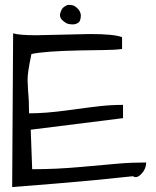

<svg xmlns="http://www.w3.org/2000/svg" viewBox="-20 -758 632 778"><path d="M344.7 -620.1Q442.4 -620.1 474.6 -607.4V-559.6Q448.2 -555.7 402.3 -555.2Q356.4 -554.7 304.7 -553.7Q160.2 -550.8 107.4 -539.1Q90.8 -460.9 91.8 -432.6Q92.8 -404.3 93.8 -388.7Q97.7 -350.6 97.7 -298.8Q164.1 -298.8 249.5 -310.5Q335 -322.3 381.8 -327.6Q428.7 -333 478.5 -333V-279.3L104.5 -232.4L110.4 -72.3Q207 -72.3 308.1 -81.5Q409.2 -90.8 461.4 -95.2Q513.7 -99.6 572.3 -99.6Q572.3 -80.1 560.5 -62.5Q537.1 -31.2 518.6 -43.9Q346.7 -25.4 211.4 -14.6Q76.2 -3.9 29.3 0L33.2 -623Q58.6 -615.2 127 -615.2ZM222.7 -698.2Q227.5 -721.7 239.3 -730Q251 -738.3 257.8 -738.3Q264.6 -738.3 273.4 -736.8Q282.2 -735.4 293.9 -724.1Q305.7 -712.9 307.6 -697.3Q307.6 -673.8 297.9 -666.5Q288.1 -659.2 275.4 -659.2Q262.7 -659.2 254.9 -661.6Q247.1 -664.1 240.2 -669.9Q222.7 -681.6 222.7 -698.2Z"/></svg>

Font: Architects Daughter
Style: Regular
Weight: 400
Designer: Kimberly Geswein
Foundry: Kimberly Geswein
Version: Version 1.002 2010